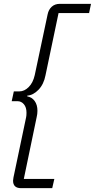

<svg xmlns="http://www.w3.org/2000/svg" viewBox="-20 -813 494 1000"><path d="M48 128 50 112 116 -202Q118 -210 118 -226Q118 -254 104.5 -270Q91 -286 71 -286H41L52 -337H81Q107 -337 129.5 -359.5Q152 -382 161 -422L228 -738Q233 -763 249.5 -778Q266 -793 292 -793H454L444 -745H285L217 -421Q208 -374 180.5 -345.5Q153 -317 122 -315V-311Q146 -307 160.5 -287Q175 -267 175 -236Q175 -219 171 -203L104 119H263L252 167H90Q48 167 48 128Z"/></svg>

Font: Mona Sans Light
Style: Italic
Weight: 300
Italic angle: -11.7°
Designer: Deni Anggara
Foundry: GitHub
Version: Version 2.000